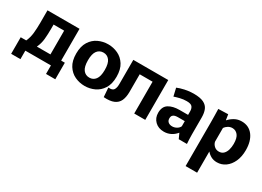

<svg xmlns="http://www.w3.org/2000/svg" viewBox="-20 -1239 2964 2170"><g transform="rotate(30 1462.0 -153.5)"><path d="M49 111V-105H121Q146 -159 152.5 -223Q159 -287 159 -359V-520H577V-105H625V111H504V0H170V111ZM299 -359Q299 -287 293 -224.5Q287 -162 260 -105H437V-415H299Z M948 11Q880 11 820 -17Q760 -45 722 -105Q684 -165 684 -260Q684 -355 722 -415Q760 -475 820 -503Q880 -531 948 -531Q1015 -531 1075 -503Q1135 -475 1173 -415Q1211 -355 1211 -260Q1211 -165 1173 -105Q1135 -45 1075 -17Q1015 11 948 11ZM948 -97Q997 -97 1027 -136Q1057 -175 1057 -260Q1057 -345 1027 -384Q997 -423 948 -423Q897 -423 867 -384Q837 -345 837 -260Q837 -175 867 -136Q897 -97 948 -97Z M1200 12 1191 -108Q1245 -103 1262 -129Q1279 -155 1279 -205V-520H1735V0H1591V-415H1423V-186Q1423 -116 1402 -70Q1381 -24 1332 -3Q1283 18 1200 12Z M1982 11Q1910 11 1865.5 -32.5Q1821 -76 1821 -143Q1821 -224 1874.5 -257.5Q1928 -291 2015 -291H2126V-339Q2126 -373 2109 -395.5Q2092 -418 2036 -418Q1993 -418 1951.5 -408Q1910 -398 1879 -387L1855 -490Q1892 -506 1948.5 -518.5Q2005 -531 2062 -531Q2147 -531 2193 -508.5Q2239 -486 2256.5 -444Q2274 -402 2274 -343V-123Q2274 -92 2275.5 -58Q2277 -24 2279 0H2172L2142 -66H2140Q2110 -29 2069.5 -9Q2029 11 1982 11ZM2034 -88Q2063 -88 2090.5 -103.5Q2118 -119 2129 -144V-211H2039Q2022 -211 2004.5 -207.5Q1987 -204 1974.5 -191Q1962 -178 1962 -151Q1962 -121 1982 -104.5Q2002 -88 2034 -88Z M2391 -344Q2391 -388 2390 -434.5Q2389 -481 2388 -520L2515 -524L2526 -453H2529Q2557 -485 2598 -508Q2639 -531 2690 -531Q2784 -531 2837.5 -460.5Q2891 -390 2891 -272Q2891 -186 2862 -122.5Q2833 -59 2784 -24Q2735 11 2674 11Q2630 11 2597 -7Q2564 -25 2542 -52H2541V224H2391ZM2633 -105Q2670 -105 2693 -127.5Q2716 -150 2726.5 -186.5Q2737 -223 2737 -264Q2737 -343 2708 -378Q2679 -413 2636 -413Q2606 -413 2580.5 -397Q2555 -381 2541 -360V-182Q2546 -153 2571 -129Q2596 -105 2633 -105Z"/></g></svg>

Font: Murecho SemiBold
Style: Regular
Weight: 600
Designer: Neil Summerour
Foundry: Positype
Version: Version 1.010; ttfautohint (v1.8.3)